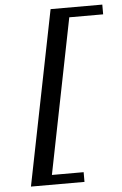

<svg xmlns="http://www.w3.org/2000/svg" viewBox="-57 -749 586 921"><g transform="rotate(-5 235.5 -288.0)"><path d="M308.1 -661.1 159.2 85H312V131.8H54.2L222.2 -708H471.2V-661.1Z"/></g></svg>

Font: Charis SIL APac
Style: Italic
Weight: 400
Italic angle: -11°
Foundry: SIL International
Version: Version 5.000